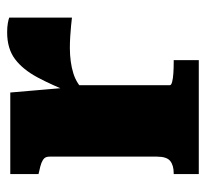

<svg xmlns="http://www.w3.org/2000/svg" viewBox="-40 -550 590 551"><g transform="rotate(-90 255.5 -275.0)"><path d="M480 -544V-364Q472 -365 457 -366.5Q442 -368 425 -369Q408 -370 393 -370Q373 -370 354.5 -367.5Q336 -365 320 -360Q304 -355 291 -346.5Q278 -338 266 -325L262 -360Q286 -421 308.5 -463Q331 -505 361 -527.5Q391 -550 438 -550Q453 -550 464 -548Q475 -546 480 -544ZM31 0V-72H33Q56 -72 68.5 -82Q81 -92 81 -120V-428Q81 -438 76.5 -443Q72 -448 63 -451.5Q54 -455 39 -458L31 -460V-541H265L279 -378L286 -380V-83Q286 -79 295.5 -76.5Q305 -74 320 -73Q335 -72 351 -72H358V0Z"/></g></svg>

Font: Roboto Serif ExtraBold
Style: Regular
Weight: 800
Designer: Greg Gazdowicz
Foundry: Commercial Type
Version: Version 1.008